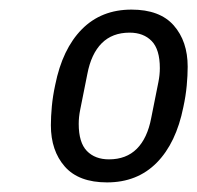

<svg xmlns="http://www.w3.org/2000/svg" viewBox="-20 -724 411 400"><path d="M203 -344Q144 -344 115 -377Q86 -410 86 -463Q86 -481 88 -502.5Q90 -524 95 -547Q110 -622 150.5 -663Q191 -704 254 -704Q313 -704 342 -671Q371 -638 371 -585Q371 -567 369 -545.5Q367 -524 362 -501Q347 -426 306.5 -385Q266 -344 203 -344ZM207 -392Q243 -392 265 -414Q287 -436 295 -478L310 -553Q313 -568 313 -582Q313 -621 296 -638.5Q279 -656 250 -656Q214 -656 192 -634Q170 -612 162 -570L147 -495Q144 -480 144 -466Q144 -427 161 -409.5Q178 -392 207 -392Z"/></svg>

Font: IBM Plex Sans Cond
Style: Italic
Weight: 400
Width: 3
Italic angle: -11°
Designer: Mike Abbink, Paul van der Laan, Pieter van Rosmalen
Foundry: Bold Monday
Version: Version 1.3